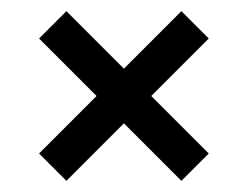

<svg xmlns="http://www.w3.org/2000/svg" viewBox="-20 -442 444 344"><path d="M99 -118 354 -373 305 -422 50 -167ZM305 -118 354 -167 99 -422 50 -373Z"/></svg>

Font: Syne
Style: Regular
Weight: 400
Designer: Lucas Descroix
Foundry: Bonjour Monde
Version: Version 2.200